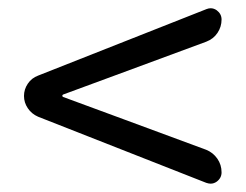

<svg xmlns="http://www.w3.org/2000/svg" viewBox="-20 -603 595 465"><path d="M516.6 -185.5Q516.6 -171.9 504.9 -163.1Q498 -158.2 490.2 -158.2Q485.4 -158.2 479.5 -160.2L72.3 -320.3Q56.6 -327.1 47.4 -340.8Q38.1 -354.5 38.1 -370.6Q38.1 -386.7 47.4 -400.4Q56.6 -414.1 72.3 -419.9L480.5 -581.1Q485.4 -583 490.2 -583Q498 -583 504.9 -578.1Q516.6 -569.3 516.6 -555.7Q516.6 -538.1 506.8 -523.4Q497.1 -508.8 479.5 -502L281.2 -428.7L132.8 -374Q130.9 -373 130.9 -371.1Q130.9 -369.1 132.8 -368.2L281.2 -313.5L479.5 -240.2Q496.1 -233.4 506.3 -218.8Q516.6 -204.1 516.6 -185.5Z"/></svg>

Font: Gen Jyuu GothicX Regular
Style: Regular
Weight: 400
Designer: [Source Han Sans]
Ryoko NISHIZUKA  (kana & ideographs); Paul D. Hunt (Latin, Greek & Cyrillic); Wenlong ZHANG  (bopomofo
Version: Version 1.002.20150607